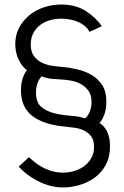

<svg xmlns="http://www.w3.org/2000/svg" viewBox="-20 -735 546 843"><path d="M417 -195Q440 -181 451.5 -154.5Q463 -128 463 -93Q463 -45 444 -10.5Q425 24 395 45.5Q365 67 328.5 77.5Q292 88 258 88Q225 88 196 79.5Q167 71 142.5 58Q118 45 97.5 29Q77 13 62 -3L107 -45Q178 23 255 23Q281 23 305.5 16Q330 9 349.5 -5.5Q369 -20 381 -41Q393 -62 393 -90Q393 -119 380.5 -136Q368 -153 349 -162Q330 -171 308 -174Q286 -177 267 -179Q173 -187 122.5 -225.5Q72 -264 72 -338Q72 -368 79.5 -390.5Q87 -413 98 -427Q77 -442 62 -473Q47 -504 47 -542Q47 -581 63.5 -612.5Q80 -644 107.5 -667Q135 -690 171.5 -702.5Q208 -715 249 -715Q313 -715 357 -686.5Q401 -658 427 -620L373 -595Q365 -611 351 -622Q337 -633 320 -640Q303 -647 284.5 -650Q266 -653 249 -653Q223 -653 198.5 -646Q174 -639 155.5 -624.5Q137 -610 126 -589Q115 -568 115 -540Q115 -508 128.5 -489.5Q142 -471 161.5 -461Q181 -451 204 -447Q227 -443 247 -442Q282 -439 317.5 -431Q353 -423 382 -406Q411 -389 429 -361Q447 -333 447 -289Q447 -258 438.5 -233.5Q430 -209 417 -195ZM138 -329Q138 -284 162.5 -264.5Q187 -245 221.5 -237Q256 -229 292.5 -226.5Q329 -224 353 -215Q367 -226 374.5 -246Q382 -266 382 -287Q382 -316 369.5 -334.5Q357 -353 337.5 -364.5Q318 -376 294.5 -380.5Q271 -385 249 -386Q226 -387 206 -389Q186 -391 163 -400Q152 -389 145 -370.5Q138 -352 138 -329Z"/></svg>

Font: PTCRaleway
Style: Regular
Weight: 400
Designer: Matt McInerney, Pablo Impallari, Rodrigo Fuenzalida
Foundry: Matt McInerney, Pablo Impallari, Rodrigo Fuenzalida
Version: Version 3.000g; ttfautohint (v1.5) -l 8 -r 28 -G 28 -x 14 -D